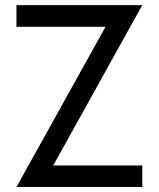

<svg xmlns="http://www.w3.org/2000/svg" viewBox="-20 -735 625 757"><path d="M541 2.4H44.9L396 -629.4H44.9V-714.8H541L189.9 -82.5H541Z"/></svg>

Font: Proletarsk
Style: Regular
Weight: 400
Designer: Peter Wiegel, original typeface by Carl Albert Fahrenwaldt 1901
Foundry: Peter Wiegel
Version: Version 1.000 2010 initial release